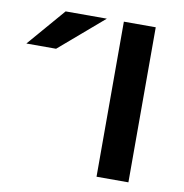

<svg xmlns="http://www.w3.org/2000/svg" viewBox="-75 -718 756 789"><g transform="rotate(10 303.5 -323.5)"><path d="M379 -647H512V0H379ZM0 -489 136 -647H308L124 -489Z"/></g></svg>

Font: Syne
Style: Bold
Weight: 700
Designer: Lucas Descroix
Foundry: Bonjour Monde
Version: Version 2.200